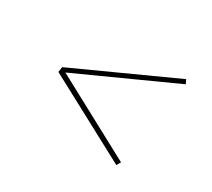

<svg xmlns="http://www.w3.org/2000/svg" viewBox="-87 -690 773 699"><g transform="rotate(30 300.0 -340.0)"><path d="M457 -141 105 -329 108 -351 521 -539 529 -522 128 -340 467 -158Z"/></g></svg>

Font: Iosevka Curly Slab ThExObl
Style: Regular
Weight: 100
Width: 7
Italic angle: -9°
Monospace: yes
Designer: Belleve Invis
Foundry: Belleve Invis
Version: Version 11.1.0; ttfautohint (v1.8.3)